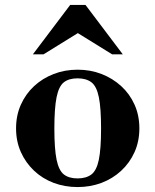

<svg xmlns="http://www.w3.org/2000/svg" viewBox="-20 -744 629 777"><path d="M293.9 13Q242 13 197 -4Q152 -21 118 -53Q84 -85 64.5 -128.5Q45 -172 45 -224.5Q45 -277 64.5 -320.5Q84 -364 118 -395.5Q152 -427 197.1 -444.5Q242.1 -462 294.1 -462Q346 -462 391 -444.5Q436 -427 470.5 -395.5Q505 -364 524.5 -320.5Q544 -277 544 -224.5Q544 -172 524.5 -128.5Q505 -85 470.5 -53Q436 -21 390.9 -4Q345.9 13 293.9 13ZM293.9 -22Q328.8 -22 349.9 -38Q371 -54 380 -97.7Q389 -141.5 389 -224Q389 -306.6 380 -350.8Q371 -395 349.9 -411Q328.8 -427 293.9 -427Q259 -427 238.5 -411Q218 -395 209 -350.8Q200 -306.6 200 -224Q200 -141.5 209 -97.7Q218 -54 238.5 -38Q259 -22 293.9 -22ZM113 -524 264 -724H326L477 -524H434L295 -610L156 -524Z"/></svg>

Font: Libre Bodoni
Style: Regular
Weight: 400
Designer: Pablo Impallari, Rodrigo Fuenzalida
Foundry: Impallari Type
Version: Version 2.005;gftools[0.9.23]